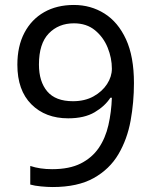

<svg xmlns="http://www.w3.org/2000/svg" viewBox="-20 -744 612 774"><path d="M520 -409Q520 -332 506.5 -257.5Q493 -183 457.5 -122.5Q422 -62 357.5 -26Q293 10 192 10Q172 10 145.5 7.5Q119 5 102 0V-75Q141 -62 190 -62Q260 -62 305.5 -85Q351 -108 378 -147.5Q405 -187 417 -239.5Q429 -292 431 -350H425Q403 -316 361.5 -291.5Q320 -267 255 -267Q163 -267 106.5 -323.5Q50 -380 50 -483Q50 -558 78.5 -612Q107 -666 158 -695Q209 -724 278 -724Q346 -724 401 -689.5Q456 -655 488 -585.5Q520 -516 520 -409ZM278 -650Q216 -650 176.5 -609Q137 -568 137 -484Q137 -415 170.5 -375.5Q204 -336 274 -336Q322 -336 357 -355.5Q392 -375 411.5 -405Q431 -435 431 -467Q431 -510 414 -552Q397 -594 363 -622Q329 -650 278 -650Z"/></svg>

Font: Noto Sans Ethiopic
Style: Regular
Weight: 400
Designer: Monotype Design Team
Foundry: Monotype Imaging Inc.
Version: Version 2.102; ttfautohint (v1.8.4.7-5d5b)